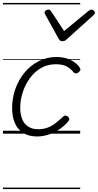

<svg xmlns="http://www.w3.org/2000/svg" viewBox="-20 -905 662 1300"><path d="M232 19Q175 19 137 -5Q99 -29 80.5 -72Q62 -115 62 -173Q62 -240 83.5 -301.5Q105 -363 145 -412Q185 -461 240.5 -490Q296 -519 363 -519Q418 -519 459 -498.5Q500 -478 520 -447Q526 -438 524 -431Q522 -424 512 -415Q501 -408 493 -408Q485 -408 478 -416Q459 -440 432 -455Q405 -470 357 -470Q302 -470 258 -444.5Q214 -419 182.5 -376Q151 -333 134 -280.5Q117 -228 117 -174Q117 -132 130 -99Q143 -66 170.5 -48Q198 -30 239 -30Q271 -30 298.5 -39.5Q326 -49 352.5 -68.5Q379 -88 408 -116Q417 -124 425 -122.5Q433 -121 440 -115Q448 -108 449 -100Q450 -92 442 -83Q411 -47 374.5 -24.5Q338 -2 301.5 8.5Q265 19 232 19ZM599 -840Q608 -840 615 -833.5Q622 -827 622 -819Q622 -813 619.5 -809.5Q617 -806 613 -802L432 -639Q424 -631 417 -628.5Q410 -626 402 -626Q395 -626 389 -629Q383 -632 378 -641L288 -804Q285 -808 283.5 -812Q282 -816 282 -820Q282 -829 291 -834.5Q300 -840 307 -840Q314 -840 317.5 -837.5Q321 -835 325 -830L414 -695L578 -830Q585 -835 589.5 -837.5Q594 -840 599 -840ZM0 365H523V375H0ZM0 -20H523V0H0ZM0 -505H523V-500H0ZM0 -885H523V-875H0Z"/></svg>

Font: Playwrite DK Loopet Guides
Style: Regular
Weight: 400
Designer: Veronika Burian, José Scaglione
Foundry: TypeTogether
Version: Version 1.003